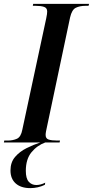

<svg xmlns="http://www.w3.org/2000/svg" viewBox="-50 -734 479 989"><path d="M-30 0 -28 -10H-11Q17 -10 37.5 -19.5Q58 -29 65 -66L188 -639Q191 -652 192 -661Q193 -670 193 -675Q193 -693 177 -698.5Q161 -704 135 -704H119L121 -714H409L406 -704H390Q361 -704 340.5 -694Q320 -684 311 -644L192 -81Q189 -68 187 -57Q185 -46 185 -39Q185 -20 201 -15Q217 -10 244 -10H259L257 0ZM106 235Q58 235 31 211Q4 187 4 144Q4 102 27.5 74.5Q51 47 87 29Q123 11 160 -1H185Q141 15 112 50.5Q83 86 83 146Q83 185 98 202Q113 219 137 219Q159 219 183 207L181 218Q146 235 106 235Z"/></svg>

Font: Noto Serif Display Condensed SemiBold
Style: Italic
Weight: 600
Width: 3
Italic angle: -12°
Designer: Monotype Design Team
Foundry: Monotype Imaging Inc.
Version: Version 2.009